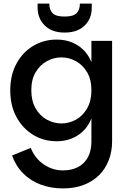

<svg xmlns="http://www.w3.org/2000/svg" viewBox="-20 -778 718 1067"><path d="M330 269Q263 269 206.5 248Q150 227 109 186Q68 145 47 86L151 44Q174 102 223 135.5Q272 169 330 169Q377 169 412.5 151Q448 133 468 97Q488 61 488 8V-120Q465 -61 414 -27Q363 7 295 7Q223 7 164.5 -28.5Q106 -64 71.5 -127.5Q37 -191 37 -276Q37 -361 71.5 -424.5Q106 -488 164.5 -523Q223 -558 295 -558Q363 -558 414 -524.5Q465 -491 488 -432V-551H603V6Q603 64 584.5 112Q566 160 531 195Q496 230 445.5 249.5Q395 269 330 269ZM321 -92Q364 -92 402 -113Q440 -134 464 -175.5Q488 -217 488 -276Q488 -336 464 -376.5Q440 -417 402 -438Q364 -459 321 -459Q279 -459 240.5 -438Q202 -417 178 -376.5Q154 -336 154 -276Q154 -217 178 -175.5Q202 -134 240.5 -113Q279 -92 321 -92ZM339 -597Q269 -597 229 -636Q189 -675 189 -737V-758H254Q254 -724 272 -705Q290 -686 339 -686Q388 -686 406 -705Q424 -724 424 -758H490V-736Q490 -674 450 -635.5Q410 -597 339 -597Z"/></svg>

Font: Parkinsans Medium
Style: Regular
Weight: 500
Designer: Red Stone, Indian Type Foundry
Foundry: Indian Type Foundry
Version: Version 1.000